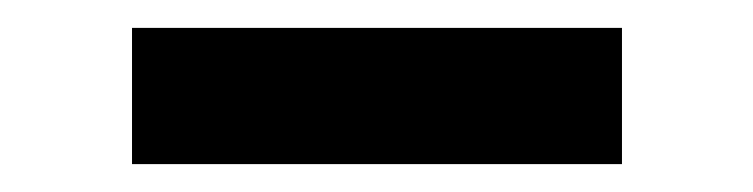

<svg xmlns="http://www.w3.org/2000/svg" viewBox="-20 -329 537 137"><path d="M74.2 -309.1H423.8V-211.9H74.2Z"/></svg>

Font: Oakes Grotesk
Style: Bold Italic
Weight: 700
Designer: Samuel Oakes
Foundry: Samuel Oakes
Version: Version 1.0 | wf-rip DC20170320